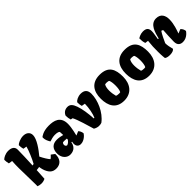

<svg xmlns="http://www.w3.org/2000/svg" viewBox="217 -1950 3152 3152"><g transform="rotate(-45 1792.5 -374.0)"><path d="M66.4 -4.9C90.3 4.9 117.7 10.3 145.5 10.3C175.8 10.3 206.5 3.4 233.4 -11.2C236.3 -56.2 240.7 -125 244.6 -202.1C266.6 -203.6 287.6 -205.6 308.6 -210.4C319.3 -125.5 357.4 -22.9 435.1 1C452.1 6.3 471.2 9.3 490.7 9.3C600.1 9.3 647 -65.4 647 -163.1V-173.8L586.9 -219.2C567.4 -198.7 550.8 -178.2 531.2 -168.5C502.9 -198.7 463.4 -263.2 431.6 -328.6C508.8 -420.9 608.4 -558.6 608.4 -649.9C608.4 -724.6 550.3 -757.8 483.4 -757.8C416.5 -757.8 345.2 -723.1 326.2 -699.2V-688C326.2 -658.7 329.6 -637.7 337.9 -604L398.4 -593.8C382.3 -525.4 319.8 -379.9 280.3 -309.6L250 -302.7C256.3 -437.5 261.7 -578.6 261.7 -658.2C261.7 -729 208 -756.8 135.7 -756.8C68.8 -756.8 6.8 -722.2 -12.2 -698.2V-687C-12.2 -657.7 -8.8 -636.7 -0.5 -603L64.5 -592.8C60.5 -539.1 59.6 -485.4 59.6 -431.6C59.6 -304.2 66.9 -177.2 66.9 -50.3C66.9 -35.2 66.4 -20 66.4 -4.9Z M672.9 -156.2C672.9 -49.3 746.1 9.8 814.5 9.8C868.7 9.8 950.2 -8.8 970.7 -124L985.4 -119.6C981 -104.5 979 -89.8 979 -76.2C979 -28.3 1004.9 9.8 1061 9.8C1140.6 9.8 1205.1 -62 1216.3 -85.4C1211.9 -127 1192.9 -155.8 1177.2 -172.4L1106.4 -142.1C1106 -142.1 1144.5 -282.7 1144.5 -375C1144.5 -550.8 1016.6 -578.6 898.4 -578.6C761.2 -578.6 698.2 -520.5 693.8 -517.1C692.9 -510.7 692.4 -504.4 692.4 -498.5C692.4 -454.1 714.8 -410.6 736.3 -375C770.5 -385.7 819.3 -400.9 863.3 -400.9C936.5 -400.9 953.1 -380.4 956.1 -375C958 -366.2 959 -334.5 959 -316.9V-301.8C923.3 -312 872.1 -321.8 831.1 -321.8C729 -321.8 672.9 -265.1 672.9 -156.2ZM853.5 -178.2C853.5 -197.3 861.8 -209 869.1 -217.3C876 -220.2 888.2 -221.2 903.3 -221.2C920.4 -221.2 939.9 -220.2 958.5 -217.8L961.4 -206.1C956.1 -176.3 911.1 -140.1 886.7 -135.7C861.8 -138.2 853.5 -160.6 853.5 -178.2Z M1388.7 -19.5C1404.8 -6.8 1447.8 9.8 1478.5 9.8C1506.8 9.8 1526.9 6.8 1543.5 0C1685.1 -105 1766.6 -304.2 1766.6 -452.1C1766.6 -536.6 1724.1 -578.6 1640.6 -578.6C1573.7 -578.6 1519 -543.9 1502.4 -520C1502.4 -515.1 1502 -510.7 1502 -506.3C1502 -478 1504.4 -456.5 1513.2 -423.8L1574.2 -413.1C1573.2 -316.9 1549.3 -195.8 1521 -138.7L1506.8 -139.2C1500 -263.7 1482.4 -381.3 1452.1 -465.8C1425.3 -540.5 1393.6 -579.6 1333 -579.6C1267.6 -579.6 1227.1 -539.6 1211.4 -495.6C1211.4 -460.4 1217.8 -421.9 1227.5 -394L1263.2 -387.2C1303.7 -314.9 1361.3 -111.3 1388.7 -19.5Z M2068.4 9.8C2246.1 9.8 2332 -119.1 2332 -283.7C2332 -457 2281.2 -578.6 2078.6 -578.6C1896 -578.6 1814.9 -460 1816.4 -283.7C1817.9 -122.6 1880.9 9.8 2068.4 9.8ZM2026.9 -146C2016.6 -182.6 2007.8 -234.4 2007.8 -284.2C2007.8 -328.1 2014.6 -370.6 2032.2 -400.9C2038.6 -404.8 2054.7 -406.7 2071.8 -406.2C2093.3 -405.8 2115.7 -401.9 2123 -393.6C2135.3 -367.7 2141.6 -318.8 2141.6 -269.5C2141.6 -217.3 2134.3 -164.1 2118.7 -137.2C2115.2 -134.8 2103 -133.3 2088.4 -133.3C2064.9 -133.3 2035.2 -137.2 2026.9 -146Z M2649.4 9.8C2827.1 9.8 2913.1 -119.1 2913.1 -283.7C2913.1 -457 2862.3 -578.6 2659.7 -578.6C2477.1 -578.6 2396 -460 2397.5 -283.7C2398.9 -122.6 2461.9 9.8 2649.4 9.8ZM2607.9 -146C2597.7 -182.6 2588.9 -234.4 2588.9 -284.2C2588.9 -328.1 2595.7 -370.6 2613.3 -400.9C2619.6 -404.8 2635.7 -406.7 2652.8 -406.2C2674.3 -405.8 2696.8 -401.9 2704.1 -393.6C2716.3 -367.7 2722.7 -318.8 2722.7 -269.5C2722.7 -217.3 2715.3 -164.1 2699.7 -137.2C2696.3 -134.8 2684.1 -133.3 2669.4 -133.3C2646 -133.3 2616.2 -137.2 2607.9 -146Z M3033.7 -16.6C3033.7 -16.6 3049.3 9.8 3130.9 9.8C3186.5 9.8 3223.1 -8.3 3234.4 -29.3C3220.2 -76.7 3209 -139.2 3209 -171.9C3209 -176.8 3209.5 -181.6 3210 -185.1C3224.1 -219.7 3281.7 -338.9 3307.1 -371.6C3317.4 -371.1 3328.1 -368.2 3338.4 -356.9C3333.5 -297.9 3326.7 -168 3326.7 -100.1C3326.7 -13.2 3377.4 9.8 3431.6 9.8C3535.6 9.8 3592.8 -84.5 3592.8 -84.5C3588.9 -119.1 3574.7 -148.9 3548.3 -171.4L3477.1 -142.1L3476.1 -143.1C3491.7 -189.5 3535.6 -299.3 3535.6 -411.1C3535.6 -495.6 3502 -578.6 3389.2 -578.6C3252.4 -578.6 3214.8 -420.4 3188.5 -315.4C3187.5 -313 3185.1 -312 3182.6 -312C3177.7 -312 3171.9 -315.4 3171.9 -318.8C3171.9 -319.3 3172.9 -328.1 3185.5 -400.4C3190.4 -428.7 3193.8 -454.6 3193.8 -477.1C3193.8 -541 3167.5 -578.6 3085.4 -578.6C3028.3 -578.6 2976.6 -549.3 2964.4 -538.6C2964.4 -489.7 2966.3 -462.4 2981 -417.5L3037.6 -410.2C3025.9 -299.3 3025.4 -269.5 3025.4 -169.9C3025.4 -72.3 3033.7 -16.6 3033.7 -16.6Z"/></g></svg>

Font: Kavoon
Style: Regular
Weight: 400
Designer: Viktoriya Grabowska
Foundry: Viktoriya Grabowska
Version: Version 1.002